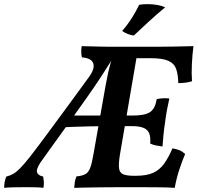

<svg xmlns="http://www.w3.org/2000/svg" viewBox="-50 -901 951 924"><path d="M258 -345H496L489 -294Q433 -294 385.5 -293Q338 -292 299 -290.5Q260 -289 225 -286ZM704 -424Q719 -427 734 -428Q749 -429 765 -427Q759 -401 754 -374.5Q749 -348 744 -310Q739 -277 736.5 -249.5Q734 -222 732 -196Q715 -198 700.5 -201Q686 -204 673 -210Q675 -240 668.5 -258Q662 -276 642 -285Q622 -294 585 -294H529L538 -345H591Q647 -345 672 -361.5Q697 -378 704 -424ZM881 -679Q876 -641 873.5 -594.5Q871 -548 874 -510Q846 -501 808 -501Q807 -542 798 -568.5Q789 -595 761 -608Q733 -621 673 -621H579L612 -676Q663 -676 707.5 -676Q752 -676 795 -677Q838 -678 881 -679ZM780 -187Q799 -184 813.5 -178Q828 -172 841 -160Q827 -127 813 -85Q799 -43 791 3Q762 1 726.5 0.5Q691 0 652.5 0Q614 0 575 0L596 -55H603Q656 -55 687.5 -69.5Q719 -84 740 -113.5Q761 -143 780 -187ZM509 -676H616L527 -156Q520 -112 523 -90.5Q526 -69 543.5 -62Q561 -55 596 -55L575 0Q542 0 506.5 0Q471 0 436 0.5Q401 1 368 1.5Q335 2 307 3Q308 -11 310 -24.5Q312 -38 318 -52Q348 -55 362.5 -64Q377 -73 385 -95.5Q393 -118 400 -160L459 -494Q470 -555 483 -600Q496 -645 509 -676ZM378 -530Q407 -570 399 -595.5Q391 -621 344 -625Q341 -638 341 -652Q341 -666 343 -679Q387 -678 419 -677Q451 -676 476.5 -676Q502 -676 525 -676Q505 -640 483 -604.5Q461 -569 433 -526.5Q405 -484 367 -430Q329 -376 277 -303.5Q225 -231 156 -135Q126 -95 127.5 -76.5Q129 -58 158 -51Q160 -39 161 -25Q162 -11 159 3Q145 1 127.5 0.5Q110 0 92 0Q74 0 57 0Q32 0 11 0.5Q-10 1 -30 3Q-30 -12 -27.5 -25Q-25 -38 -20 -51Q-1 -56 14 -64.5Q29 -73 47.5 -92Q66 -111 94 -146Q138 -203 182.5 -263.5Q227 -324 276 -390.5Q325 -457 378 -530ZM594 -730Q579 -732 564.5 -737.5Q550 -743 538 -752Q558 -775 574 -798.5Q590 -822 601.5 -843Q613 -864 620 -878Q631 -880 641.5 -880.5Q652 -881 662 -881Q686 -881 707.5 -877Q729 -873 745 -866Q705 -833 666 -797Q627 -761 594 -730Z"/></svg>

Font: Vollkorn SemiBold
Style: Italic
Weight: 600
Italic angle: -11°
Designer: Friedrich Althausen
Foundry: Friedrich Althausen
Version: Version 5.000